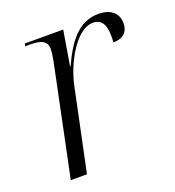

<svg xmlns="http://www.w3.org/2000/svg" viewBox="-106 -630 650 714"><g transform="rotate(-20 219.0 -273.0)"><path d="M145 -438 54 0H118L187 -329C203 -404 262 -522 331 -522C364 -522 379 -499 379 -451C379 -444 379 -436 378 -427C417 -427 438 -448 438 -482C438 -516 416 -546 361 -546C280 -546 235 -479 198 -398H196L219 -536H67L65 -526H79C121 -526 151 -520 151 -484C151 -476 149 -458 145 -438Z"/></g></svg>

Font: Noto Serif Display Light
Style: Italic
Weight: 300
Italic angle: -12°
Designer: Monotype Design Team
Foundry: Monotype Imaging Inc.
Version: Version 2.009